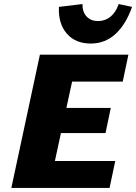

<svg xmlns="http://www.w3.org/2000/svg" viewBox="-20 -928 672 948"><path d="M521 0H36L177 -658H614L586 -525H336L251 -133H549ZM153 -271 180 -395H527L501 -271ZM428 -713Q352 -713 309.5 -762.5Q267 -812 271 -894L387 -908Q387 -868 408 -846Q429 -824 464 -824Q499 -824 525.5 -845.5Q552 -867 566 -908L632 -894Q602 -808 550.5 -760.5Q499 -713 428 -713Z"/></svg>

Font: Ysabeau Black
Style: Italic
Weight: 900
Italic angle: -12°
Version: Version 2.000;gftools[0.9.27.dev2+g8671c4b]